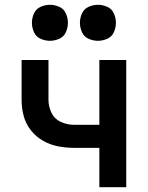

<svg xmlns="http://www.w3.org/2000/svg" viewBox="-20 -780 616 800"><path d="M394 0H506V-530H394V-260H288Q260 -260 233.5 -272Q207 -284 194.5 -310Q182 -336 182 -364V-530H70V-364Q70 -330 78.5 -297.5Q87 -265 108 -238Q129 -211 158.5 -194Q188 -177 221 -170.5Q254 -164 288 -164H394ZM388 -610Q408 -610 427 -618.5Q446 -627 454.5 -646Q463 -665 463 -685Q463 -705 454.5 -724Q446 -743 427 -751.5Q408 -760 388 -760Q368 -760 349 -751.5Q330 -743 321.5 -724Q313 -705 313 -685Q313 -665 321.5 -646Q330 -627 349 -618.5Q368 -610 388 -610ZM188 -610Q208 -610 227 -618.5Q246 -627 254.5 -646Q263 -665 263 -685Q263 -705 254.5 -724Q246 -743 227 -751.5Q208 -760 188 -760Q168 -760 149 -751.5Q130 -743 121.5 -724Q113 -705 113 -685Q113 -665 121.5 -646Q130 -627 149 -618.5Q168 -610 188 -610Z"/></svg>

Font: Iosevka Sparkle Semibold
Style: Regular
Weight: 600
Designer: Belleve Invis
Foundry: Belleve Invis
Version: Version 4.5.0; ttfautohint (v1.8.3)